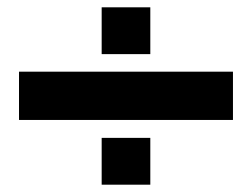

<svg xmlns="http://www.w3.org/2000/svg" viewBox="-20 -620 689 525"><path d="M258 -600H391V-472H258ZM32 -424H617V-292H32ZM258 -243H391V-115H258Z"/></svg>

Font: Non Bureau Extended
Style: Bold
Weight: 700
Width: 7
Designer: Jona Saucedo
Foundry: Non Foundry
Version: Version 1.000; ttfautohint (v1.8.4)